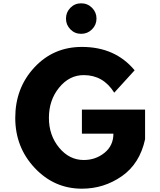

<svg xmlns="http://www.w3.org/2000/svg" viewBox="-20 -1123 967 1158"><path d="M404.5 -1076Q431 -1103 469.5 -1103Q508 -1103 535 -1076Q562 -1049 562 -1011Q562 -973 535 -946Q508 -919 469.5 -919Q431 -919 404.5 -946Q378 -973 378 -1011Q378 -1049 404.5 -1076ZM855 -462V-283Q823 -136 715 -60.5Q607 15 474 15Q307 15 189.5 -110Q72 -235 72 -412Q72 -592 187 -716Q302 -840 474 -840Q675 -840 792 -699L669 -564Q603 -670 485 -670Q398 -670 336.5 -594.5Q275 -519 275 -412Q275 -307 336.5 -232.5Q398 -158 485 -158Q557 -158 610.5 -201.5Q664 -245 664 -317H474V-462Z"/></svg>

Font: Hussar
Style: BoldWeb
Weight: 700
Foundry: Cannot Into Space Fonts
Version: Version 2.00